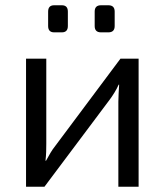

<svg xmlns="http://www.w3.org/2000/svg" viewBox="-20 -710 627 730"><path d="M507 -487V0H430V-323Q430 -339 431 -354.5Q432 -370 433 -388H431Q425 -374 415.5 -358.5Q406 -343 397 -331L149 0H79V-487H156V-164Q156 -148 155.5 -132.5Q155 -117 153 -99H155Q163 -114 172 -129Q181 -144 190 -155L438 -487ZM392 -690Q416 -690 416 -666V-611Q416 -587 392 -587H364Q340 -587 340 -611V-666Q340 -690 364 -690ZM215 -690Q238 -690 238 -666V-611Q238 -587 215 -587H186Q163 -587 163 -611V-666Q163 -690 186 -690Z"/></svg>

Font: Exo 2
Style: Regular
Weight: 400
Designer: Natanael Gama
Foundry: Natanael Gama
Version: Version 2.010